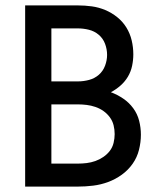

<svg xmlns="http://www.w3.org/2000/svg" viewBox="-20 -690 590 710"><path d="M73 0V-670H268Q294 -670 319.5 -666.5Q345 -663 369 -653Q393 -643 413.5 -626.5Q434 -610 447.5 -588Q461 -566 467 -540.5Q473 -515 473 -489Q473 -468 468.5 -446.5Q464 -425 453 -406.5Q442 -388 425.5 -373.5Q409 -359 390 -349Q414 -340 435.5 -325.5Q457 -311 472.5 -290Q488 -269 494.5 -243.5Q501 -218 501 -192Q501 -164 494 -136Q487 -108 470.5 -84.5Q454 -61 430.5 -44Q407 -27 380 -17Q353 -7 324.5 -3.5Q296 0 268 0ZM170 -389H268Q289 -389 309.5 -394.5Q330 -400 345.5 -413.5Q361 -427 368.5 -447Q376 -467 376 -487Q376 -508 368.5 -528Q361 -548 345 -561.5Q329 -575 308.5 -580Q288 -585 268 -585H170ZM170 -85H268Q284 -85 300.5 -87Q317 -89 332.5 -94.5Q348 -100 362 -109.5Q376 -119 386 -132Q396 -145 400 -161.5Q404 -178 404 -194Q404 -211 400 -227Q396 -243 386 -256.5Q376 -270 362.5 -279.5Q349 -289 333 -294.5Q317 -300 300.5 -302Q284 -304 268 -304H170Z"/></svg>

Font: Lode Dark Term
Style: Bold
Weight: 700
Monospace: yes
Designer: Belleve Invis
Foundry: Belleve Invis
Version: Version 29.2.0